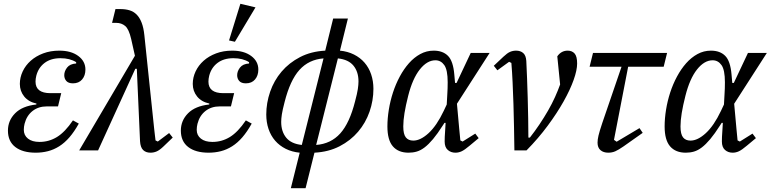

<svg xmlns="http://www.w3.org/2000/svg" viewBox="-20 -796 4078 1016"><path d="M228 -233Q183 -233 152 -208.5Q121 -184 110 -141Q106 -125 106 -109Q106 -80 128 -62.5Q150 -45 189 -45Q239 -45 281.5 -71Q324 -97 366 -159L397 -142Q373 -99 347.5 -69.5Q322 -40 293.5 -22Q265 -4 234 4Q203 12 169 12Q100 12 61 -18Q22 -48 22 -105Q22 -158 60 -196.5Q98 -235 172 -243L173 -248Q131 -257 108 -285.5Q85 -314 85 -352Q85 -386 100 -418Q115 -450 142.5 -474.5Q170 -499 208.5 -513.5Q247 -528 294 -528Q356 -528 394 -500Q432 -472 432 -428Q432 -396 414.5 -375.5Q397 -355 366 -355Q342 -355 331 -367.5Q320 -380 320 -398Q320 -419 335 -438.5Q350 -458 383 -460V-467Q350 -488 300 -488Q249 -488 216 -463Q183 -438 172 -395Q168 -379 168 -364Q168 -303 247 -303H304L287 -233Z M694 -501 674 -590Q662 -642 642.5 -658.5Q623 -675 595 -675H573L591 -748H617Q644 -748 665.5 -741.5Q687 -735 703 -719Q719 -703 729.5 -676Q740 -649 744 -609L796 -113Q798 -98 799.5 -82.5Q801 -67 803 -53L815 -47L875 -92L894 -68L844 -20Q824 -1 808.5 5.5Q793 12 776 12Q752 12 737.5 -2Q723 -16 721 -49L704 -432H696L499 0H399Z M1143 -233Q1098 -233 1067 -208.5Q1036 -184 1025 -141Q1021 -125 1021 -109Q1021 -80 1043 -62.5Q1065 -45 1104 -45Q1154 -45 1196.5 -71Q1239 -97 1281 -159L1312 -142Q1288 -99 1262.5 -69.5Q1237 -40 1208.5 -22Q1180 -4 1149 4Q1118 12 1084 12Q1015 12 976 -18Q937 -48 937 -105Q937 -158 975 -196.5Q1013 -235 1087 -243L1088 -248Q1046 -257 1023 -285.5Q1000 -314 1000 -352Q1000 -386 1015 -418Q1030 -450 1057.5 -474.5Q1085 -499 1123.5 -513.5Q1162 -528 1209 -528Q1271 -528 1309 -500Q1347 -472 1347 -428Q1347 -396 1329.5 -375.5Q1312 -355 1281 -355Q1257 -355 1246 -367.5Q1235 -380 1235 -398Q1235 -419 1250 -438.5Q1265 -458 1298 -460V-467Q1265 -488 1215 -488Q1164 -488 1131 -463Q1098 -438 1087 -395Q1083 -379 1083 -364Q1083 -303 1162 -303H1219L1202 -233ZM1252 -776 1332 -757 1223 -575 1192 -582Z M1566 12Q1525 8 1492 -8.5Q1459 -25 1436 -51.5Q1413 -78 1401 -113.5Q1389 -149 1389 -190Q1389 -251 1409.5 -310.5Q1430 -370 1470 -417Q1510 -464 1568 -494Q1626 -524 1701 -528L1743 -698H1821L1779 -528Q1820 -524 1853 -507.5Q1886 -491 1909 -464.5Q1932 -438 1944 -402.5Q1956 -367 1956 -326Q1956 -264 1935.5 -205Q1915 -146 1875 -99Q1835 -52 1777 -22Q1719 8 1644 12L1597 200H1519ZM1692 -487Q1614 -481 1564.5 -426Q1515 -371 1486 -256Q1475 -214 1471.5 -191Q1468 -168 1468 -151Q1468 -100 1494.5 -67.5Q1521 -35 1577 -29ZM1653 -29Q1731 -35 1780.5 -90Q1830 -145 1859 -260Q1870 -301 1873.5 -324.5Q1877 -348 1877 -365Q1877 -416 1850.5 -448.5Q1824 -481 1768 -487Z M2398 -247 2410 -115Q2412 -100 2413 -84Q2414 -68 2416 -53L2428 -47L2495 -89L2513 -65L2465 -25Q2439 -3 2423 4.5Q2407 12 2390 12Q2366 12 2349.5 -2.5Q2333 -17 2333 -47Q2333 -58 2333.5 -72Q2334 -86 2336 -112L2338 -146H2332L2323 -132Q2295 -88 2271.5 -60Q2248 -32 2227 -16Q2206 0 2185.5 6Q2165 12 2142 12Q2088 12 2059 -21.5Q2030 -55 2030 -127Q2030 -169 2037.5 -215.5Q2045 -262 2059.5 -306.5Q2074 -351 2095.5 -391Q2117 -431 2144 -461.5Q2171 -492 2204 -510Q2237 -528 2275 -528Q2323 -528 2350.5 -500.5Q2378 -473 2384 -402L2388 -357H2396L2471 -516H2571ZM2167 -52Q2205 -52 2248 -91.5Q2291 -131 2328 -209L2344 -243L2347 -298Q2348 -313 2348.5 -328.5Q2349 -344 2349 -361Q2349 -426 2331 -451.5Q2313 -477 2284 -477Q2240 -477 2201.5 -428.5Q2163 -380 2140 -289Q2127 -238 2120.5 -198Q2114 -158 2114 -127Q2114 -86 2127.5 -69Q2141 -52 2167 -52Z M2702 0Q2701 -61 2700 -123.5Q2699 -186 2697 -245.5Q2695 -305 2692.5 -360.5Q2690 -416 2686 -463L2674 -469L2612 -424L2593 -448L2644 -496Q2664 -515 2679 -521.5Q2694 -528 2711 -528Q2734 -528 2748.5 -515.5Q2763 -503 2765 -474Q2767 -433 2769 -382.5Q2771 -332 2772.5 -277.5Q2774 -223 2775 -169Q2776 -115 2776 -68H2784Q2810 -101 2834.5 -137.5Q2859 -174 2880 -210.5Q2901 -247 2917 -282.5Q2933 -318 2944 -349L2929 -498Q2950 -528 2984 -528Q3007 -528 3020.5 -513Q3034 -498 3034 -460Q3034 -425 3015.5 -373Q2997 -321 2962.5 -259.5Q2928 -198 2878.5 -131Q2829 -64 2766 0Z M3118 -516H3510L3492 -443H3304L3229 -56L3243 -46L3364 -118L3381 -93L3279 -21Q3253 -3 3236 4.5Q3219 12 3199 12Q3173 12 3157.5 -1.5Q3142 -15 3142 -41Q3142 -57 3147 -78.5Q3152 -100 3167 -145L3269 -443H3100Z M3865 -247 3877 -115Q3879 -100 3880 -84Q3881 -68 3883 -53L3895 -47L3962 -89L3980 -65L3932 -25Q3906 -3 3890 4.5Q3874 12 3857 12Q3833 12 3816.5 -2.5Q3800 -17 3800 -47Q3800 -58 3800.5 -72Q3801 -86 3803 -112L3805 -146H3799L3790 -132Q3762 -88 3738.5 -60Q3715 -32 3694 -16Q3673 0 3652.5 6Q3632 12 3609 12Q3555 12 3526 -21.5Q3497 -55 3497 -127Q3497 -169 3504.5 -215.5Q3512 -262 3526.5 -306.5Q3541 -351 3562.5 -391Q3584 -431 3611 -461.5Q3638 -492 3671 -510Q3704 -528 3742 -528Q3790 -528 3817.5 -500.5Q3845 -473 3851 -402L3855 -357H3863L3938 -516H4038ZM3634 -52Q3672 -52 3715 -91.5Q3758 -131 3795 -209L3811 -243L3814 -298Q3815 -313 3815.5 -328.5Q3816 -344 3816 -361Q3816 -426 3798 -451.5Q3780 -477 3751 -477Q3707 -477 3668.5 -428.5Q3630 -380 3607 -289Q3594 -238 3587.5 -198Q3581 -158 3581 -127Q3581 -86 3594.5 -69Q3608 -52 3634 -52Z"/></svg>

Font: IBM Plex Serif
Style: Italic
Weight: 400
Italic angle: -14°
Designer: Mike Abbink, Paul van der Laan, Pieter van Rosmalen
Foundry: Bold Monday
Version: Version 3.001